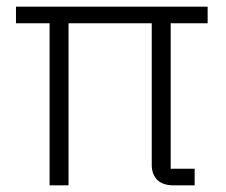

<svg xmlns="http://www.w3.org/2000/svg" viewBox="-20 -557 680 577"><path d="M493 -50H565V0H502Q469 0 452.5 -16.5Q436 -33 436 -62V-487H186V0H129V-487H28V-537H604V-487H493Z"/></svg>

Font: IBM Plex Sans JP Light
Style: Regular
Weight: 300
Designer: Mike Abbink; Paul van der Laan; Pieter van Rosmalen; Wujin Sim; Yejin Wi; Jinhee Kim; Boomi Park; Yona Kim; Kichan Ma
Foundry: Sandoll Inc.
Version: Version 1.002